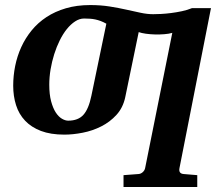

<svg xmlns="http://www.w3.org/2000/svg" viewBox="-20 -520 886 759"><path d="M234.4 12.2Q180.2 12.2 141.8 -2.4Q103.5 -17.1 79.1 -43Q54.7 -68.8 43.5 -104.2Q32.2 -139.6 32.2 -181.2Q32.2 -220.2 40 -259.3Q47.9 -298.3 64 -333.7Q80.1 -369.1 105 -399.7Q129.9 -430.2 163.6 -452.4Q197.3 -474.6 240.5 -487.3Q283.7 -500 336.4 -500Q377.9 -500 413.3 -494.4Q448.7 -488.8 479.2 -481.9Q509.8 -475.1 535.9 -469.5Q562 -463.9 585.4 -463.9Q597.7 -463.9 616.5 -464.8Q635.3 -465.8 656.5 -468.5Q677.7 -471.2 699.5 -475.8Q721.2 -480.5 738.8 -487.8H814L689.5 144.5Q685.1 166.5 706.5 168L759.8 172.4V219.2H468.3V172.4L526.9 168Q536.6 167.5 544.2 160.6Q551.8 153.8 553.7 144.5L661.1 -390.1Q647.9 -386.2 629.6 -384.8Q611.3 -383.3 592.5 -383.8Q573.7 -384.3 556.4 -386.7Q539.1 -389.2 528.3 -393.1L475.1 -135.7Q466.3 -94.2 440.4 -65.9Q414.6 -37.6 380.1 -20.3Q345.7 -2.9 307.1 4.6Q268.6 12.2 234.4 12.2ZM400.4 -426.3Q388.2 -433.1 377.7 -437Q367.2 -440.9 356.9 -443.1Q346.7 -445.3 335.9 -446Q325.2 -446.8 312.5 -446.8Q294.4 -446.8 277.1 -435.5Q259.8 -424.3 244.4 -405.3Q229 -386.2 216.3 -360.6Q203.6 -335 194.3 -305.7Q185.1 -276.4 179.9 -245.6Q174.8 -214.8 174.8 -185.1Q174.8 -146.5 182.1 -119.4Q189.5 -92.3 200.4 -75.4Q211.4 -58.6 224.6 -50.8Q237.8 -43 249.5 -43Q289.1 -43 309.8 -66.2Q330.6 -89.4 341.3 -141.6Z"/></svg>

Font: Charis SIL
Style: Bold Italic
Weight: 700
Italic angle: -11°
Foundry: SIL International
Version: Version 4.112